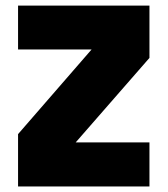

<svg xmlns="http://www.w3.org/2000/svg" viewBox="-20 -670 602 690"><path d="M44.9 -649.9H517.1V-461.9L252 -158.2H517.1V0H44.9V-188L309.1 -492.2H44.9Z"/></svg>

Font: Overused Grotesk Black
Style: Regular
Weight: 900
Version: Version 0.002